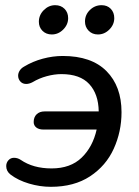

<svg xmlns="http://www.w3.org/2000/svg" viewBox="-20 -712 537 741"><path d="M21 -38Q4 -51 4 -71Q4 -84 12.5 -93.5Q21 -103 34 -103Q48 -103 60 -95Q108 -62 179 -62Q252 -62 295 -103.5Q338 -145 353 -212H148Q130 -212 120 -220Q110 -228 110 -241Q110 -260 121.5 -271Q133 -282 152 -282H361Q360 -349 324.5 -387.5Q289 -426 217 -426Q190 -426 160.5 -418Q131 -410 106 -395Q93 -388 81 -388Q67 -388 58.5 -397.5Q50 -407 50 -420Q50 -430 56 -439.5Q62 -449 73 -455Q106 -475 145 -485.5Q184 -496 222 -496Q333 -496 391 -437.5Q449 -379 449 -279Q449 -204 419 -138Q389 -72 327.5 -31.5Q266 9 176 9Q134 9 92 -3.5Q50 -16 21 -38ZM130 -628Q130 -654 149 -673Q168 -692 193 -692Q215 -692 229 -678Q243 -664 243 -642Q243 -617 224 -598Q205 -579 180 -579Q158 -579 144 -593Q130 -607 130 -628ZM308 -629Q308 -655 327 -673.5Q346 -692 372 -692Q394 -692 407.5 -678Q421 -664 421 -642Q421 -617 402 -598Q383 -579 358 -579Q336 -579 322 -593.5Q308 -608 308 -629Z"/></svg>

Font: SN Pro
Style: Italic
Weight: 400
Italic angle: -9°
Designer: Tobias Whetton
Foundry: Supernotes
Version: Version 1.003